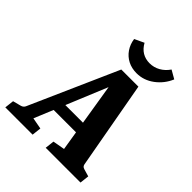

<svg xmlns="http://www.w3.org/2000/svg" viewBox="-227 -889 1015 1015"><g transform="rotate(45 280.5 -381.5)"><path d="M158 -233H377L391 -171H135ZM493 -82Q494 -77 497.5 -72Q501 -67 511 -64L552 -52L546 0H286L292 -52L359 -64L284 -526H321L130 -64L194 -52L188 0H-16L-10 -52L36 -64Q51 -68 57 -81L276 -575H404ZM347 -618Q310 -618 281 -633Q252 -648 233.5 -675Q215 -702 210 -737L263 -762Q279 -733 303 -718.5Q327 -704 358 -704Q390 -704 417.5 -719.5Q445 -735 464 -763L511 -736Q489 -684 444.5 -651Q400 -618 347 -618Z"/></g></svg>

Font: Yrsa
Style: Bold Italic
Weight: 700
Italic angle: -7.10001°
Version: Version 2.004